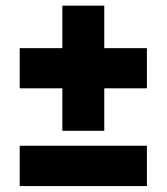

<svg xmlns="http://www.w3.org/2000/svg" viewBox="-20 -642 575 662"><path d="M195 -191V-337.5H48V-476H195V-622.5H339.5V-476H486.5V-337.5H339.5V-191ZM48 -0.5V-139.5H486.5V-0.5Z"/></svg>

Font: Encode Sans Semi Condensed ExBd
Style: Regular
Weight: 800
Width: 4
Designer: Multiple Designers
Foundry: Impallari Type
Version: Version 2.000